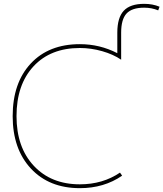

<svg xmlns="http://www.w3.org/2000/svg" viewBox="-20 -970 851 1000"><path d="M731 -950Q775 -950 811 -935L804 -916Q770 -930 731 -930Q667 -930 639 -899.5Q611 -869 611 -800V-659Q570 -687 512 -703.5Q454 -720 396 -720Q243 -720 154.5 -624.5Q66 -529 66 -365Q66 -203 156 -106.5Q246 -10 396 -10Q515 -10 605 -71L616 -55Q522 10 396 10Q236 10 141 -92Q46 -194 46 -365Q46 -538 140 -639Q234 -740 396 -740Q500 -740 591 -693V-800Q591 -878 624.5 -914Q658 -950 731 -950Z"/></svg>

Font: M PLUS 1p Thin
Style: Regular
Weight: 250
Version: Version 1.062